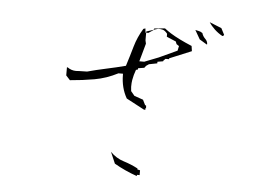

<svg xmlns="http://www.w3.org/2000/svg" viewBox="-47 -763 1095 761"><g transform="rotate(5 500.0 -382.5)"><path d="M522.9 -65.9V-70.8H541H533.7V-89.8L522.9 -92.3V-96.2Q496.1 -110.4 466.3 -119.6Q436 -128.9 412.6 -152.8L432.1 -107.4Q474.1 -83 522.9 -65.9ZM533.7 -330.6V-337.4H536.6L535.6 -339.8V-346.7L530.8 -349.6L521 -369.6L485.8 -381.8L471.2 -399.4Q469.7 -411.1 469.7 -416.5Q469.7 -432.6 471.7 -443.8Q475.1 -463.9 482.9 -484.9L490.7 -487.3V-492.2L515.1 -496.1L521.5 -504.4L532.2 -511.7L564.9 -518.1V-524.4L587.4 -528.3V-530.3L595.7 -538.6H609.9V-542L697.3 -578.1L694.3 -598.6Q640.6 -621.1 609.4 -640.6Q596.2 -648.9 583.5 -658.7L541 -654.8L537.6 -647.5L519 -635.3H507.8L505.9 -651.9L498 -649.4Q476.6 -614.7 465.6 -576.2Q454.6 -537.6 441.9 -497.6Q404.3 -487.8 365.2 -479.5Q326.2 -471.2 290.5 -461.4H290Q270.5 -461.4 259.5 -460.7Q248.5 -460 246.6 -460Q228 -460 212.4 -471.2H209.5V-439L225.6 -421.4Q274.9 -425.3 322.3 -433.6Q369.6 -441.9 415 -465.3H433.1V-460.9Q433.1 -409.7 456.5 -368.7L528.3 -330.6ZM512.7 -520H499H493.2L513.2 -591.8L510.3 -605V-640.1L556.2 -654.8H556.6Q567.9 -654.8 574.7 -652.8Q583.5 -650.4 592.3 -639.6L593.3 -638.2V-626.5L630.4 -610.8L634.3 -600.6L644.5 -593.8L640.6 -575.2L568.8 -542ZM754.9 -609.9Q754.9 -610.8 754.9 -613.5Q754.9 -616.2 753.2 -620.6Q751.5 -625 747.6 -629.4Q735.8 -640.6 732.4 -653.3Q724.1 -659.2 716.8 -660.2Q710.4 -661.1 703.6 -663.1L724.1 -627.4L752.9 -609.9ZM757.8 -698.7Q766.6 -684.6 781 -671.1Q795.4 -657.7 812.5 -648.4L816.4 -649.9L818.8 -653.8L805.7 -679.2Z"/></g></svg>

Font: Bakudai
Style: Light
Weight: 300
Version: Version 1.48